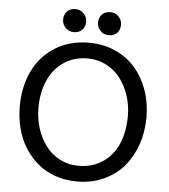

<svg xmlns="http://www.w3.org/2000/svg" viewBox="-59 -933 879 998"><g transform="rotate(5 380.5 -434.0)"><path d="M49.8 -351.1Q49.8 -454.1 88.6 -535.4Q127.4 -616.7 203.1 -664.3Q278.8 -711.9 379.9 -711.9Q455.6 -711.9 518.3 -683.6Q581.1 -655.3 623 -606.2Q665 -557.1 688 -491.5Q710.9 -425.8 710.9 -351.1Q710.9 -275.9 688 -209.7Q665 -143.6 623.3 -94.2Q581.5 -44.9 518.6 -16.4Q455.6 12.2 379.9 12.2Q318.8 12.2 266.1 -6.3Q213.4 -24.9 174.1 -58.1Q134.8 -91.3 106.4 -136.5Q78.1 -181.6 64 -236.3Q49.8 -291 49.8 -351.1ZM147 -351.1Q147 -296.4 163.1 -245.8Q179.2 -195.3 208.3 -156Q237.3 -116.7 282 -93.3Q326.7 -69.8 379.9 -69.8Q454.6 -69.8 508.3 -107.2Q562 -144.5 587.9 -207Q613.8 -269.5 613.8 -351.1Q613.8 -405.3 597.7 -455.1Q581.5 -504.9 552.2 -543.9Q522.9 -583 478 -606.4Q433.1 -629.9 379.9 -629.9Q308.1 -629.9 254.6 -593Q201.2 -556.2 174.1 -493.4Q147 -430.7 147 -351.1ZM294.9 -759.8Q270 -759.8 252.4 -777.6Q234.9 -795.4 234.9 -819.8Q234.9 -847.2 251 -863.5Q267.1 -879.9 294.9 -879.9Q319.8 -879.9 337.4 -862.1Q355 -844.2 355 -819.8Q355 -792.5 338.9 -776.1Q322.8 -759.8 294.9 -759.8ZM477.1 -759.8Q452.1 -759.8 434.6 -777.6Q417 -795.4 417 -819.8Q417 -847.2 433.1 -863.5Q449.2 -879.9 477.1 -879.9Q502 -879.9 519.5 -862.1Q537.1 -844.2 537.1 -819.8Q537.1 -792.5 521 -776.1Q504.9 -759.8 477.1 -759.8Z"/></g></svg>

Font: ABeeZee
Style: Regular
Weight: 400
Designer: Anja Meiners
Foundry: Anja Meiners
Version: Version 1.002